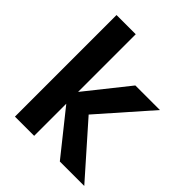

<svg xmlns="http://www.w3.org/2000/svg" viewBox="-205 -865 989 989"><g transform="rotate(45 289.5 -370.0)"><path d="M69 -740V0H209V-234L396 0H574L330 -276L573 -552H394L209 -320V-740Z"/></g></svg>

Font: Malmofest SemiBold
Style: Regular
Weight: 600
Designer: Jonny Pinhorn (Poppins), Kolossal
Version: Version 1.004;Glyphs 3.1.2 (3151)